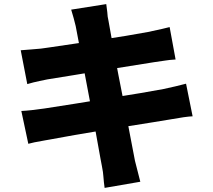

<svg xmlns="http://www.w3.org/2000/svg" viewBox="-20 -845 1040 936"><path d="M327 -798 498 -825 503 -786Q504 -763 509 -743Q533 -605 557 -481Q584 -346 615 -181L638 -61L664 41L490 71Q486 43 484 15Q483 -4 477 -34L470 -71Q437 -256 425 -317Q375 -578 349 -718Q340 -756 327 -798ZM132 -604Q164 -606 179 -608L215 -613Q347 -632 439 -646Q618 -673 701 -689Q786 -707 807 -713L836 -555Q804 -553 787 -550L732 -542L456 -498L341 -479Q223 -460 211 -458Q202 -456 172.5 -450Q143 -444 113 -435L81 -600ZM196 -316Q352 -340 485 -362Q700 -396 777 -411Q838 -424 887 -437L919 -278Q888 -277 805 -262L732 -250L506 -214Q323 -184 224 -165L201 -161Q137 -150 118 -144L84 -304Q127 -306 196 -316Z"/></svg>

Font: Merged Yaku Han JP Black
Style: Regular
Weight: 900
Designer: Ryoko NISHIZUKA 西塚涼子 (kana, bopomofo & ideographs); Paul D. Hunt (Latin, Greek & Cyrillic); Sandoll Communications 산돌커뮤니
Foundry: Adobe
Version: Version 2.004